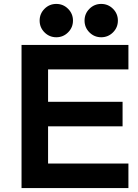

<svg xmlns="http://www.w3.org/2000/svg" viewBox="-20 -959 705 979"><path d="M89.8 0V-730H634.8V-605H225.1V-439.9H605V-314.9H225.1V-125H634.8V0ZM207 -793.9Q182.1 -818.8 182.1 -854Q182.1 -889.2 207 -914.1Q231.9 -939 267.1 -939Q302.2 -939 327.1 -914.1Q352.1 -889.2 352.1 -854Q352.1 -818.8 327.1 -793.9Q302.2 -769 267.1 -769Q231.9 -769 207 -793.9ZM436 -793.9Q411.1 -818.8 411.1 -854Q411.1 -889.2 436 -914.1Q460.9 -939 496.1 -939Q531.2 -939 556.2 -914.1Q581.1 -889.2 581.1 -854Q581.1 -818.8 556.2 -793.9Q531.2 -769 496.1 -769Q460.9 -769 436 -793.9Z"/></svg>

Font: Miedinger*
Style: Bold
Weight: 700
Version: Version 001.000